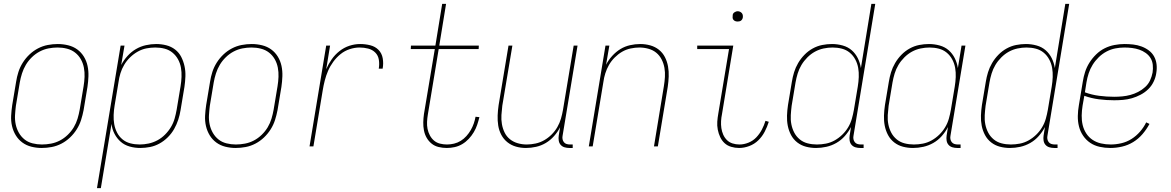

<svg xmlns="http://www.w3.org/2000/svg" viewBox="-20 -755 6040 990"><path d="M195 8Q168 8 142 1.5Q116 -5 95.5 -20Q75 -35 61.5 -57Q48 -79 42 -105Q36 -131 37.5 -158.5Q39 -186 43 -213L63 -333Q67 -359 75 -384Q83 -409 97.5 -432Q112 -455 132 -474Q152 -493 176 -505.5Q200 -518 226 -523Q252 -528 278 -528Q305 -528 331.5 -521.5Q358 -515 378.5 -500Q399 -485 412.5 -463Q426 -441 431.5 -415Q437 -389 436 -361.5Q435 -334 431 -307L411 -187Q406 -161 398 -136Q390 -111 375.5 -88Q361 -65 341 -46Q321 -27 297 -14.5Q273 -2 247 3Q221 8 195 8ZM196 -10Q219 -10 243 -14.5Q267 -19 289 -30.5Q311 -42 329.5 -60Q348 -78 360.5 -99Q373 -120 380 -143.5Q387 -167 391 -190L411 -310Q415 -334 416 -358.5Q417 -383 412.5 -406.5Q408 -430 396.5 -450Q385 -470 367 -484Q349 -498 325.5 -504Q302 -510 277 -510Q254 -510 230.5 -505.5Q207 -501 185 -489.5Q163 -478 144.5 -460Q126 -442 113.5 -421Q101 -400 93.5 -376.5Q86 -353 82 -330L62 -210Q59 -186 57.5 -161.5Q56 -137 61 -113.5Q66 -90 77.5 -70Q89 -50 106.5 -36Q124 -22 147.5 -16Q171 -10 196 -10Z M480 215 602 -520H622L605 -420Q618 -445 637.5 -466.5Q657 -488 681 -502Q705 -516 732 -522Q759 -528 785 -528Q812 -528 837.5 -521.5Q863 -515 883 -499.5Q903 -484 914.5 -461.5Q926 -439 931.5 -413.5Q937 -388 936 -361Q935 -334 931 -307L911 -187Q907 -162 899 -137.5Q891 -113 878 -90Q865 -67 845.5 -47.5Q826 -28 802.5 -15Q779 -2 753.5 3Q728 8 703 8Q675 8 648.5 0.5Q622 -7 602.5 -24Q583 -41 570.5 -65Q558 -89 555 -116L500 215ZM700 -10Q723 -10 746.5 -15Q770 -20 791.5 -31.5Q813 -43 831 -61Q849 -79 861.5 -100Q874 -121 880.5 -144Q887 -167 891 -190L911 -310Q915 -334 916 -358.5Q917 -383 913 -406Q909 -429 898 -449Q887 -469 869.5 -483.5Q852 -498 829 -504Q806 -510 781 -510Q758 -510 735 -505.5Q712 -501 690.5 -489Q669 -477 651 -459.5Q633 -442 620.5 -421Q608 -400 601 -377Q594 -354 591 -331L571 -211Q567 -187 566 -162.5Q565 -138 569 -115Q573 -92 583.5 -71.5Q594 -51 611.5 -36.5Q629 -22 652 -16Q675 -10 700 -10Z M1195 8Q1168 8 1142 1.5Q1116 -5 1095.5 -20Q1075 -35 1061.5 -57Q1048 -79 1042 -105Q1036 -131 1037.5 -158.5Q1039 -186 1043 -213L1063 -333Q1067 -359 1075 -384Q1083 -409 1097.5 -432Q1112 -455 1132 -474Q1152 -493 1176 -505.5Q1200 -518 1226 -523Q1252 -528 1278 -528Q1305 -528 1331.5 -521.5Q1358 -515 1378.5 -500Q1399 -485 1412.5 -463Q1426 -441 1431.5 -415Q1437 -389 1436 -361.5Q1435 -334 1431 -307L1411 -187Q1406 -161 1398 -136Q1390 -111 1375.5 -88Q1361 -65 1341 -46Q1321 -27 1297 -14.5Q1273 -2 1247 3Q1221 8 1195 8ZM1196 -10Q1219 -10 1243 -14.5Q1267 -19 1289 -30.5Q1311 -42 1329.5 -60Q1348 -78 1360.5 -99Q1373 -120 1380 -143.5Q1387 -167 1391 -190L1411 -310Q1415 -334 1416 -358.5Q1417 -383 1412.5 -406.5Q1408 -430 1396.5 -450Q1385 -470 1367 -484Q1349 -498 1325.5 -504Q1302 -510 1277 -510Q1254 -510 1230.5 -505.5Q1207 -501 1185 -489.5Q1163 -478 1144.5 -460Q1126 -442 1113.5 -421Q1101 -400 1093.5 -376.5Q1086 -353 1082 -330L1062 -210Q1059 -186 1057.5 -161.5Q1056 -137 1061 -113.5Q1066 -90 1077.5 -70Q1089 -50 1106.5 -36Q1124 -22 1147.5 -16Q1171 -10 1196 -10Z M1576 0 1662 -520H1682L1662 -398Q1673 -424 1690 -448.5Q1707 -473 1730.5 -491.5Q1754 -510 1781.5 -519Q1809 -528 1837 -528Q1864 -528 1889.5 -521.5Q1915 -515 1932 -497.5Q1949 -480 1953.5 -454Q1958 -428 1953 -401H1933Q1937 -424 1933.5 -446.5Q1930 -469 1915 -484Q1900 -499 1878.5 -504.5Q1857 -510 1834 -510Q1809 -510 1783 -501.5Q1757 -493 1736 -476Q1715 -459 1698.5 -436.5Q1682 -414 1671.5 -389.5Q1661 -365 1654.5 -339.5Q1648 -314 1644 -289L1596 0Z M2284 8Q2262 8 2241.5 3Q2221 -2 2205.5 -14.5Q2190 -27 2180 -44.5Q2170 -62 2166 -82.5Q2162 -103 2162.5 -124.5Q2163 -146 2166 -167L2222 -502H2098L2099 -520H2225L2260 -735H2280L2245 -520H2449L2448 -502H2242L2186 -164Q2183 -146 2182 -127Q2181 -108 2184.5 -90.5Q2188 -73 2196.5 -57Q2205 -41 2218 -30Q2231 -19 2248.5 -14.5Q2266 -10 2285 -10Q2303 -10 2321.5 -14.5Q2340 -19 2356 -29Q2372 -39 2385 -53.5Q2398 -68 2407.5 -84.5Q2417 -101 2423 -118.5Q2429 -136 2432 -153L2452 -151Q2447 -131 2440.5 -111.5Q2434 -92 2423 -73.5Q2412 -55 2397 -39Q2382 -23 2363.5 -12Q2345 -1 2324.5 3.5Q2304 8 2284 8Z M2692 8Q2665 8 2640.5 1Q2616 -6 2596.5 -21.5Q2577 -37 2565 -59.5Q2553 -82 2549 -107.5Q2545 -133 2546 -159.5Q2547 -186 2551 -213L2602 -520H2622L2570 -210Q2567 -186 2565.5 -162Q2564 -138 2568 -115Q2572 -92 2582 -71.5Q2592 -51 2609.5 -37Q2627 -23 2649.5 -16.5Q2672 -10 2696 -10Q2718 -10 2741.5 -15Q2765 -20 2786 -32Q2807 -44 2824.5 -61.5Q2842 -79 2854 -100Q2866 -121 2872.5 -143.5Q2879 -166 2883 -189L2938 -520H2958L2881 -56Q2879 -47 2880.5 -38Q2882 -29 2887.5 -22Q2893 -15 2901.5 -12.5Q2910 -10 2919 -10H2933V8H2916Q2903 8 2891 4.5Q2879 1 2871 -8Q2863 -17 2861 -30Q2859 -43 2861 -56L2868 -99Q2856 -75 2837 -53.5Q2818 -32 2794.5 -18Q2771 -4 2744.5 2Q2718 8 2692 8Z M3016 0 3102 -520H3122L3105 -421Q3117 -445 3136.5 -466.5Q3156 -488 3179 -502Q3202 -516 3228.5 -522Q3255 -528 3281 -528Q3308 -528 3333 -521Q3358 -514 3377.5 -498.5Q3397 -483 3408.5 -460.5Q3420 -438 3424.5 -412.5Q3429 -387 3428 -360.5Q3427 -334 3423 -307L3372 0H3352L3403 -310Q3407 -334 3408.5 -358Q3410 -382 3406 -405Q3402 -428 3391.5 -448.5Q3381 -469 3364 -483Q3347 -497 3324 -503.5Q3301 -510 3277 -510Q3255 -510 3231.5 -505Q3208 -500 3187.5 -488Q3167 -476 3149.5 -458.5Q3132 -441 3120 -420Q3108 -399 3101 -376.5Q3094 -354 3091 -331L3036 0Z M3791 8Q3770 8 3750 2Q3730 -4 3716 -17Q3702 -30 3693.5 -48Q3685 -66 3681 -86.5Q3677 -107 3678.5 -128Q3680 -149 3684 -171L3739 -502H3575V-520H3761L3703 -168Q3699 -149 3698 -130.5Q3697 -112 3699.5 -94.5Q3702 -77 3709 -61Q3716 -45 3728 -33Q3740 -21 3757 -15.5Q3774 -10 3793 -10Q3816 -10 3839.5 -19.5Q3863 -29 3880 -47Q3897 -65 3908.5 -87Q3920 -109 3927 -132L3944 -127Q3936 -101 3923 -76Q3910 -51 3890 -31.5Q3870 -12 3843.5 -2Q3817 8 3791 8ZM3783 -644Q3777 -644 3771.5 -646Q3766 -648 3762 -652.5Q3758 -657 3757.5 -663.5Q3757 -670 3758 -676Q3758 -681 3760.5 -685Q3763 -689 3767 -691.5Q3771 -694 3775 -695.5Q3779 -697 3784 -697Q3790 -697 3795.5 -694.5Q3801 -692 3805 -687.5Q3809 -683 3810 -676.5Q3811 -670 3810 -664Q3809 -659 3806.5 -655Q3804 -651 3800.5 -648.5Q3797 -646 3792.5 -645Q3788 -644 3783 -644Z M4188 8Q4161 8 4136 1.5Q4111 -5 4091 -20.5Q4071 -36 4059 -58.5Q4047 -81 4042 -106.5Q4037 -132 4038 -159Q4039 -186 4043 -213L4063 -333Q4067 -358 4074.5 -382.5Q4082 -407 4095.5 -430Q4109 -453 4128 -472.5Q4147 -492 4170.5 -505Q4194 -518 4219.5 -523Q4245 -528 4270 -528Q4298 -528 4325 -520.5Q4352 -513 4371.5 -496Q4391 -479 4403 -455Q4415 -431 4419 -404L4473 -735H4493L4381 -56Q4379 -47 4380.5 -38Q4382 -29 4387.5 -22Q4393 -15 4401.5 -12.5Q4410 -10 4419 -10H4433V8H4416Q4403 8 4391 4.5Q4379 1 4371 -8Q4363 -17 4361 -30Q4359 -43 4361 -56L4368 -100Q4355 -75 4336 -53.5Q4317 -32 4292.5 -18Q4268 -4 4241 2Q4214 8 4188 8ZM4192 -10Q4215 -10 4238.5 -14.5Q4262 -19 4283.5 -31Q4305 -43 4323 -60.5Q4341 -78 4353.5 -99Q4366 -120 4372.5 -143Q4379 -166 4383 -189L4403 -309Q4407 -333 4408 -357.5Q4409 -382 4405 -405Q4401 -428 4390 -448.5Q4379 -469 4361.5 -483.5Q4344 -498 4321 -504Q4298 -510 4273 -510Q4250 -510 4226.5 -505Q4203 -500 4182 -488.5Q4161 -477 4143 -459Q4125 -441 4112.5 -420Q4100 -399 4093 -376Q4086 -353 4082 -330L4062 -210Q4059 -186 4057.5 -161.5Q4056 -137 4060.5 -114Q4065 -91 4075.5 -71Q4086 -51 4103.5 -36.5Q4121 -22 4144 -16Q4167 -10 4192 -10Z M4688 8Q4661 8 4636 1.5Q4611 -5 4591 -20.5Q4571 -36 4559 -58.5Q4547 -81 4542 -106.5Q4537 -132 4538 -159Q4539 -186 4543 -213L4563 -333Q4567 -358 4574.5 -382.5Q4582 -407 4595.5 -430Q4609 -453 4628 -472.5Q4647 -492 4670.5 -505Q4694 -518 4719.5 -523Q4745 -528 4770 -528Q4798 -528 4825 -520.5Q4852 -513 4871.5 -496Q4891 -479 4903 -455Q4915 -431 4919 -404L4938 -520H4958L4881 -56Q4879 -47 4880.5 -38Q4882 -29 4887.5 -22Q4893 -15 4901.5 -12.5Q4910 -10 4919 -10H4933V8H4916Q4903 8 4891 4.5Q4879 1 4871 -8Q4863 -17 4861 -30Q4859 -43 4861 -56L4868 -100Q4855 -75 4836 -53.5Q4817 -32 4792.5 -18Q4768 -4 4741 2Q4714 8 4688 8ZM4692 -10Q4715 -10 4738.5 -14.5Q4762 -19 4783.5 -31Q4805 -43 4823 -60.5Q4841 -78 4853.5 -99Q4866 -120 4872.5 -143Q4879 -166 4883 -189L4903 -309Q4907 -333 4908 -357.5Q4909 -382 4905 -405Q4901 -428 4890 -448.5Q4879 -469 4861.5 -483.5Q4844 -498 4821 -504Q4798 -510 4773 -510Q4750 -510 4726.5 -505Q4703 -500 4682 -488.5Q4661 -477 4643 -459Q4625 -441 4612.5 -420Q4600 -399 4593 -376Q4586 -353 4582 -330L4562 -210Q4559 -186 4557.5 -161.5Q4556 -137 4560.5 -114Q4565 -91 4575.5 -71Q4586 -51 4603.5 -36.5Q4621 -22 4644 -16Q4667 -10 4692 -10Z M5188 8Q5161 8 5136 1.5Q5111 -5 5091 -20.5Q5071 -36 5059 -58.5Q5047 -81 5042 -106.5Q5037 -132 5038 -159Q5039 -186 5043 -213L5063 -333Q5067 -358 5074.5 -382.5Q5082 -407 5095.5 -430Q5109 -453 5128 -472.5Q5147 -492 5170.5 -505Q5194 -518 5219.5 -523Q5245 -528 5270 -528Q5298 -528 5325 -520.5Q5352 -513 5371.5 -496Q5391 -479 5403 -455Q5415 -431 5419 -404L5473 -735H5493L5381 -56Q5379 -47 5380.5 -38Q5382 -29 5387.5 -22Q5393 -15 5401.5 -12.5Q5410 -10 5419 -10H5433V8H5416Q5403 8 5391 4.5Q5379 1 5371 -8Q5363 -17 5361 -30Q5359 -43 5361 -56L5368 -100Q5355 -75 5336 -53.5Q5317 -32 5292.5 -18Q5268 -4 5241 2Q5214 8 5188 8ZM5192 -10Q5215 -10 5238.5 -14.5Q5262 -19 5283.5 -31Q5305 -43 5323 -60.5Q5341 -78 5353.5 -99Q5366 -120 5372.5 -143Q5379 -166 5383 -189L5403 -309Q5407 -333 5408 -357.5Q5409 -382 5405 -405Q5401 -428 5390 -448.5Q5379 -469 5361.5 -483.5Q5344 -498 5321 -504Q5298 -510 5273 -510Q5250 -510 5226.5 -505Q5203 -500 5182 -488.5Q5161 -477 5143 -459Q5125 -441 5112.5 -420Q5100 -399 5093 -376Q5086 -353 5082 -330L5062 -210Q5059 -186 5057.5 -161.5Q5056 -137 5060.5 -114Q5065 -91 5075.5 -71Q5086 -51 5103.5 -36.5Q5121 -22 5144 -16Q5167 -10 5192 -10Z M5705 8Q5677 8 5650 2Q5623 -4 5601.5 -18.5Q5580 -33 5565 -55Q5550 -77 5543.5 -103Q5537 -129 5537.5 -157Q5538 -185 5543 -213L5563 -333Q5567 -359 5575 -384Q5583 -409 5597.5 -432Q5612 -455 5632 -474.5Q5652 -494 5676 -506Q5700 -518 5726.5 -523Q5753 -528 5778 -528Q5801 -528 5823 -525.5Q5845 -523 5865.5 -515.5Q5886 -508 5903.5 -495Q5921 -482 5931 -463.5Q5941 -445 5943.5 -423Q5946 -401 5942 -378Q5939 -356 5928.5 -334Q5918 -312 5900.5 -295Q5883 -278 5861 -266.5Q5839 -255 5816.5 -248.5Q5794 -242 5771 -240Q5748 -238 5725 -238Q5685 -238 5646 -243Q5607 -248 5571 -261L5562 -210Q5558 -185 5557.5 -159.5Q5557 -134 5562.5 -110.5Q5568 -87 5581 -67Q5594 -47 5613.5 -34Q5633 -21 5657 -15.5Q5681 -10 5707 -10Q5734 -10 5762 -16.5Q5790 -23 5814.5 -38.5Q5839 -54 5858.5 -76.5Q5878 -99 5890 -124L5907 -116Q5892 -88 5871 -63.5Q5850 -39 5823 -22.5Q5796 -6 5765.5 1Q5735 8 5705 8ZM5725 -256Q5746 -256 5767 -258Q5788 -260 5808.5 -265.5Q5829 -271 5848.5 -281Q5868 -291 5884.5 -306Q5901 -321 5910 -340.5Q5919 -360 5923 -381Q5926 -401 5924 -420.5Q5922 -440 5912.5 -455.5Q5903 -471 5887.5 -482Q5872 -493 5854.5 -499Q5837 -505 5817.5 -507.5Q5798 -510 5778 -510Q5755 -510 5731.5 -505.5Q5708 -501 5686 -489.5Q5664 -478 5645.5 -460Q5627 -442 5614 -421Q5601 -400 5593.5 -377Q5586 -354 5582 -330L5574 -279Q5609 -266 5647.5 -261Q5686 -256 5725 -256Z"/></svg>

Font: Iosevka Thin
Style: Italic
Weight: 100
Italic angle: -9°
Monospace: yes
Designer: Belleve Invis
Foundry: Belleve Invis
Version: Version 32.5.0; ttfautohint (v1.8.4)